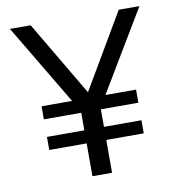

<svg xmlns="http://www.w3.org/2000/svg" viewBox="-79 -775 782 847"><g transform="rotate(-10 311.5 -351.5)"><path d="M99.6 -147V-205.6H267.1V-284.2H99.6V-342.8H236.3L21.5 -703.1H114.3L312 -368.2L508.8 -703.1H601.6L385.7 -342.8H522.9V-284.2H355V-205.6H522.9V-147H355V0H267.1V-147Z"/></g></svg>

Font: Schibsted Grotesk
Style: Regular
Weight: 400
Designer: Bakken & Baeck AS, Henrik Kongsvoll
Foundry: Schibsted ASA
Version: Version 1.100; ttfautohint (v1.8.4.7-5d5b);gftools[0.9.25]